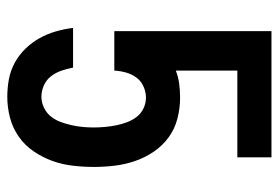

<svg xmlns="http://www.w3.org/2000/svg" viewBox="-142 -634 783 540"><g transform="rotate(90 250.0 -363.5)"><path d="M252 8Q227 8 202.5 3.5Q178 -1 156 -13Q134 -25 116.5 -43Q99 -61 87 -82.5Q75 -104 68 -128Q61 -152 58 -177H170V-175Q173 -159 178.5 -143.5Q184 -128 194 -115Q204 -102 219.5 -95Q235 -88 252 -88Q267 -88 282 -95Q297 -102 307 -114.5Q317 -127 322.5 -142Q328 -157 331.5 -172.5Q335 -188 336.5 -203.5Q338 -219 338 -235Q338 -251 336.5 -267Q335 -283 332 -298Q329 -313 323.5 -328Q318 -343 308.5 -355.5Q299 -368 284.5 -375Q270 -382 254 -382Q238 -382 222.5 -375Q207 -368 197.5 -355Q188 -342 183.5 -326Q179 -310 178 -293H67V-735H422V-639H178V-466Q196 -473 215.5 -475.5Q235 -478 254 -478Q284 -478 313 -470.5Q342 -463 365.5 -446Q389 -429 406 -404Q423 -379 432.5 -351Q442 -323 445.5 -294Q449 -265 449 -235Q449 -206 445.5 -176Q442 -146 432 -118.5Q422 -91 405 -66Q388 -41 363.5 -24Q339 -7 310 0.5Q281 8 252 8Z"/></g></svg>

Font: iosevka_custom_sans_ss08
Style: Bold
Weight: 700
Designer: Belleve Invis
Foundry: Belleve Invis
Version: Version 10.3.0; ttfautohint (v1.8.3)